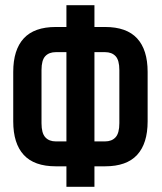

<svg xmlns="http://www.w3.org/2000/svg" viewBox="-20 -720 623 740"><path d="M236 -79H195Q112 -79 71.5 -123Q31 -167 31 -252V-443Q31 -528 71.5 -572Q112 -616 195 -616H236V-700H344V-616H385Q468 -616 508.5 -572Q549 -528 549 -443V-252Q549 -167 508.5 -123Q468 -79 385 -79H344V0H236ZM344 -519V-175H385Q411 -175 425.5 -191Q440 -207 440 -245V-450Q440 -488 425.5 -503.5Q411 -519 385 -519ZM236 -519H195Q169 -519 154.5 -503.5Q140 -488 140 -450V-245Q140 -207 154.5 -191Q169 -175 195 -175H236Z"/></svg>

Font: Bebas Neue Bold
Style: Regular
Weight: 700
Designer: Ryoichi Tsunekawa & LGV (GE)
Foundry: Free Software Foundation, Inc.
Version: Version 1.003 August 13, 2016